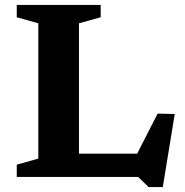

<svg xmlns="http://www.w3.org/2000/svg" viewBox="-20 -718 750 779"><path d="M640.5 41H583L540.5 0H216L218 -94.5H568.5L513 -48.5L619.5 -257L689 -255.5ZM300.5 -623.5V0H48V-50L135.5 -74.5V-623.5L48 -648V-698H388.5V-648Z"/></svg>

Font: Newsreader 9pt SemiBold
Style: Regular
Weight: 600
Designer: Hugues Gentile
Foundry: Production Type
Version: Version 1.003